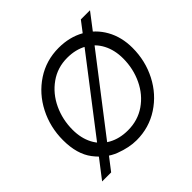

<svg xmlns="http://www.w3.org/2000/svg" viewBox="-189 -920 1142 1142"><g transform="rotate(-45 382.0 -349.5)"><path d="M162 -112 169 -121 561 -631 569 -642 640 -735H717L616 -603L607 -592L215 -83L207 -72L124 36H48ZM57 -302Q57 -411 105 -504.5Q153 -598 237.5 -653.5Q322 -709 427 -709Q518 -709 588.5 -669.5Q659 -630 698.5 -559.5Q738 -489 738 -398Q738 -289 690 -196Q642 -103 557 -47.5Q472 8 367 8Q305 8 234 -19Q163 -46 110 -115.5Q57 -185 57 -302ZM654 -393Q654 -463 626 -517Q598 -571 545 -601Q492 -631 421 -631Q339 -631 275 -585.5Q211 -540 176 -465.5Q141 -391 141 -305Q141 -235 169 -181.5Q197 -128 249.5 -99Q302 -70 372 -70Q455 -70 519 -114Q583 -158 618.5 -232.5Q654 -307 654 -393Z"/></g></svg>

Font: Fixel Italic Variable 20240409 Display Thin
Style: Italic
Weight: 100
Italic angle: -10°
Designer: AlfaBravo + MacPaw
Foundry: Kyrylo Tkachov, Marchela Mozhyna, Serhii Makarenko, Maria Weinstein, Zakhar Kryvoshyya
Version: Version 1.211;Glyphs 3.2 (3225)